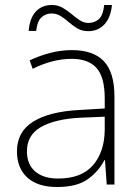

<svg xmlns="http://www.w3.org/2000/svg" viewBox="-20 -740 561 770"><path d="M269 -539Q354 -539 396.5 -494.5Q439 -450 439 -353V0H408L401 -98H399Q375 -52 331.5 -21Q288 10 209 10Q131 10 89.5 -28Q48 -66 48 -133Q48 -212 113.5 -252.5Q179 -293 300 -299L400 -305V-345Q400 -431 367 -467.5Q334 -504 268 -504Q191 -504 111 -464L99 -498Q137 -516 180 -527.5Q223 -539 269 -539ZM304 -268Q202 -263 145 -231Q88 -199 88 -133Q88 -81 121 -52.5Q154 -24 213 -24Q307 -24 353 -77.5Q399 -131 400 -219V-272ZM95 -616Q99 -667 123.5 -693.5Q148 -720 188 -720Q212 -720 231 -709Q250 -698 266.5 -684Q283 -670 299.5 -659Q316 -648 335 -648Q358 -648 375.5 -662.5Q393 -677 398 -720H429Q424 -669 398.5 -642Q373 -615 334 -615Q309 -615 290.5 -626Q272 -637 256 -651Q240 -665 223.5 -675.5Q207 -686 186 -686Q165 -686 147.5 -671.5Q130 -657 125 -616Z"/></svg>

Font: Noto Sans Gujarati UI ExtraLight
Style: Regular
Weight: 200
Designer: Jelle Bosma - Monotype Design Team, Universal Thirst
Foundry: Monotype Imaging Inc.
Version: Version 2.106; ttfautohint (v1.8.4.7-5d5b)